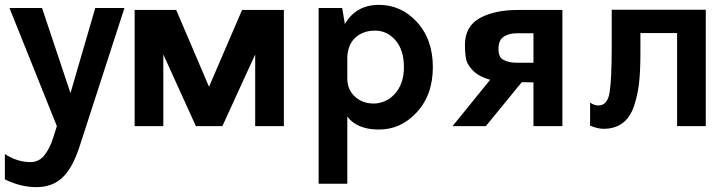

<svg xmlns="http://www.w3.org/2000/svg" viewBox="-20 -519 2969 790"><path d="M0 115Q52 148 105 148Q140 148 162.5 120Q185 92 199 47L214 0L19 -486H153L270 -136L372 -486H492L306 88Q277 175 235.5 213Q194 251 129.5 251Q65 251 0 219Z M534 0V-478H705L840 -162L976 -478H1148V0H1030V-295L895 0H786L652 -295V0Z M1291 237V-486H1388L1399 -420Q1445 -499 1539 -499Q1629 -499 1693 -431Q1761 -359 1761 -243Q1761 -126 1692 -54Q1628 14 1539 14Q1450 14 1409 -39V237ZM1409 -196Q1409 -149 1442 -120Q1473 -93 1518 -93Q1539 -93 1561.5 -102Q1584 -111 1602 -130Q1642 -172 1642 -242.5Q1642 -313 1607.5 -353Q1573 -393 1523.5 -393Q1474 -393 1442.5 -364.5Q1411 -336 1409 -283Z M1997 -191Q1997 -191 1992 -192Q1952 -205 1933 -222Q1914 -239 1903.5 -259Q1893 -279 1893 -336Q1894 -412 1955 -445Q2016 -478 2110 -478H2294V0H2175V-180L2127 -181L1979 0H1842ZM2104 -382Q2077 -382 2054 -369Q2031 -355 2031 -318Q2031 -281 2053 -272Q2074 -261 2104 -261H2175V-382Z M2408 -2V-97Q2425 -85 2442 -85Q2480 -85 2488.5 -140Q2497 -195 2497 -334V-479H2884V0H2766V-383H2615V-298Q2615 -228 2609.5 -178Q2604 -128 2588.5 -82Q2573 -36 2541.5 -12.5Q2510 11 2463 11Q2440 11 2408 -2Z"/></svg>

Font: Karmilla
Style: Bold
Weight: 700
Designer: Jonathan Pinhorn
Version: Version 1.000